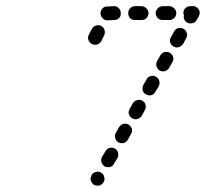

<svg xmlns="http://www.w3.org/2000/svg" viewBox="-20 -580 668 623"><path d="M274 -3Q273 2 275 6Q276 10 279 14Q281 17 285 20Q289 22 293 22Q298 23 302 22Q307 21 310 18Q314 15 316 11Q321 3 318 -6Q316 -15 308 -20Q300 -25 291 -22Q282 -20 277 -12V-11Q275 -7 274 -3ZM309 -54Q312 -45 320 -40Q323 -38 328 -38Q332 -37 337 -38Q341 -39 345 -42Q348 -45 350 -49L361 -67Q365 -75 363 -84Q361 -93 353 -98Q349 -100 344 -101Q340 -101 335 -100Q331 -99 328 -96Q324 -93 322 -89L311 -71Q307 -63 309 -54ZM354 -132Q356 -123 364 -118Q372 -114 381 -116Q390 -118 395 -127L405 -145Q410 -153 408 -162Q405 -171 397 -176Q389 -180 380 -178Q371 -175 366 -167L356 -149Q351 -141 354 -132ZM398 -210Q401 -201 409 -196Q413 -194 417 -193Q422 -193 426 -194Q430 -195 434 -198Q437 -200 440 -204L450 -223Q455 -231 452 -240Q450 -249 442 -253Q434 -258 425 -255Q416 -253 411 -245L401 -227Q396 -219 398 -210ZM443 -287Q445 -278 454 -274Q462 -269 471 -271Q480 -274 484 -282L495 -300Q499 -308 497 -317Q495 -326 486 -331Q478 -336 469 -333Q460 -331 456 -323L445 -304Q441 -296 443 -287ZM488 -365Q490 -356 498 -351Q506 -347 515 -349Q524 -352 529 -360L539 -378Q544 -386 542 -395Q539 -404 531 -409Q523 -413 514 -411Q505 -409 500 -400L490 -382Q485 -374 488 -365ZM532 -443Q535 -434 543 -429Q547 -427 551 -426Q556 -426 560 -427Q564 -428 568 -431Q571 -434 574 -437L584 -456Q589 -464 586 -473Q584 -482 576 -486Q572 -489 567 -489Q563 -490 559 -489Q554 -488 551 -485Q547 -482 545 -478L535 -460Q530 -452 532 -443ZM319 -483Q316 -492 308 -496Q300 -500 291 -497Q282 -494 278 -486L268 -467Q264 -459 267 -450Q270 -441 279 -437Q287 -433 296 -436Q305 -439 309 -447L318 -466Q322 -474 319 -483ZM576 -534Q575 -535 575 -537Q575 -547 581 -553Q588 -560 597 -560H605Q609 -561 613 -559Q618 -557 621 -554Q624 -551 626 -547Q628 -543 628 -539Q628 -535 627 -532Q626 -529 625 -527L618 -515Q614 -507 605 -505Q596 -502 587 -507Q581 -510 578 -517Q575 -523 577 -530Q576 -532 576 -534ZM358 -516Q362 -518 366 -521Q369 -524 371 -528Q372 -533 372 -537Q372 -546 366 -553Q359 -560 350 -560L329 -559Q324 -559 320 -558Q316 -556 313 -553Q310 -550 308 -546Q306 -541 306 -537Q306 -528 313 -521Q319 -514 329 -514L350 -515Q354 -515 358 -516ZM455 -521Q462 -528 462 -537Q462 -542 460 -546Q458 -550 455 -553Q452 -556 448 -558Q444 -560 439 -560H418Q409 -560 402 -553Q396 -546 396 -537Q396 -533 398 -528Q399 -524 402 -521Q406 -518 410 -516Q414 -515 418 -515H439Q449 -515 455 -521ZM545 -521Q552 -528 552 -537Q552 -547 545 -553Q538 -560 529 -560H508Q499 -560 492 -553Q485 -546 485 -537Q486 -528 492 -521Q499 -515 508 -515H529Q538 -515 545 -521Z"/></svg>

Font: FRB American Cursive Dashed Extrabold
Style: Bold Italic
Weight: 800
Italic angle: -25°
Version: Version 2.0;Modular Font Editor K font №1